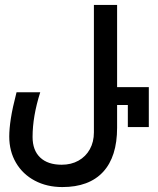

<svg xmlns="http://www.w3.org/2000/svg" viewBox="-20 -746 640 778"><path d="M454.5 -726V-393H583V-231H498V-320.5H454.5V-228.5Q454.5 -111 397.8 -49.5Q341 12 232.5 12Q170 12 121 -14Q72 -40 44.8 -86.5Q17.5 -133 17.5 -193Q17.5 -224 24 -266.2Q30.5 -308.5 47 -372H143Q112 -274.5 112 -191Q112 -137 142.8 -107.8Q173.5 -78.5 230 -78.5Q268.5 -78.5 298 -95Q327.5 -111.5 344 -141.2Q360.5 -171 360.5 -209.5V-726Z"/></svg>

Font: JuliaMono SemiBold
Style: Regular
Weight: 600
Monospace: yes
Designer: cormullion
Foundry: corm
Version: Version 0.055; ttfautohint (v1.8.4)